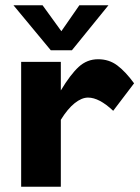

<svg xmlns="http://www.w3.org/2000/svg" viewBox="-20 -706 531 726"><path d="M60 0V-472H210V-364Q246 -424 277.5 -453Q309 -482 351 -482Q392 -482 423 -459Q454 -436 487 -391L408 -287Q355 -337 313 -337Q289 -337 262.5 -316Q236 -295 210 -253V0ZM172 -516 31 -686H141L212 -588L280 -686H390L252 -516Z"/></svg>

Font: Madhuban Bold
Style: Regular
Weight: 700
Designer: jaikishan Patel
Foundry: MagicType
Version: Version 1.000